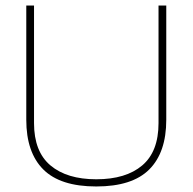

<svg xmlns="http://www.w3.org/2000/svg" viewBox="-20 -664 696 694"><path d="M328 10Q198 10 136.5 -51.5Q75 -113 75 -231V-644H103V-219Q103 -116 162.5 -66Q222 -16 328 -16Q435 -16 494 -66Q553 -116 553 -219V-644H581V-231Q581 -113 519.5 -51.5Q458 10 328 10Z"/></svg>

Font: Kanit Thin
Style: Regular
Weight: 250
Designer: Katatrad Team
Foundry: CadsonDemak
Version: Version 2.000; ttfautohint (v1.8.3)